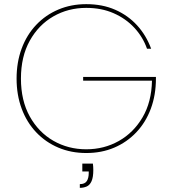

<svg xmlns="http://www.w3.org/2000/svg" viewBox="-20 -730 832 926"><path d="M377 59H428Q429 66 429.5 74.5Q430 83 430 90Q430 125 421.5 144Q413 163 398 169.5Q383 176 365 176V158Q389 158 398.5 143.5Q408 129 408 104V97H377ZM709 -495H689Q669 -552 627.5 -596.5Q586 -641 527.5 -666.5Q469 -692 396 -692Q309 -692 237.5 -651Q166 -610 123.5 -533.5Q81 -457 81 -351Q81 -245 123.5 -168.5Q166 -92 237.5 -51Q309 -10 396 -10Q482 -10 553 -50Q624 -90 667.5 -164Q711 -238 713 -341H381V-359H732V-351Q732 -272 707.5 -206Q683 -140 637.5 -92Q592 -44 531 -18Q470 8 396 8Q323 8 261.5 -18Q200 -44 154.5 -92Q109 -140 84.5 -206Q60 -272 60 -351Q60 -430 84.5 -496Q109 -562 154.5 -610Q200 -658 261.5 -684Q323 -710 396 -710Q474 -710 535.5 -683Q597 -656 641 -608Q685 -560 709 -495Z"/></svg>

Font: Poppins Variable
Style: Regular
Weight: 100
Designer: Jonny Pinhorn
Foundry: Indian Type Foundry
Version: Version 6.000